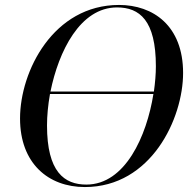

<svg xmlns="http://www.w3.org/2000/svg" viewBox="-20 -745 782 776"><path d="M323 11C591 11 720 -266 720 -450C720 -641 599 -725 461 -725C196 -725 61 -458 61 -266C61 -85 175 11 323 11ZM453 -715C544 -715 610 -663 610 -477C610 -446 607 -411 602 -375H184C217 -538 304 -715 453 -715ZM329 1C240 1 170 -50 170 -238C170 -276 174 -320 182 -365H600C573 -195 486 1 329 1Z"/></svg>

Font: Noto Serif Display
Style: Italic
Weight: 400
Italic angle: -12°
Designer: Monotype Design Team
Foundry: Monotype Imaging Inc.
Version: Version 2.009